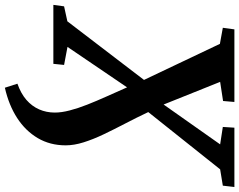

<svg xmlns="http://www.w3.org/2000/svg" viewBox="-149 -666 982 788"><g transform="rotate(90 342.0 -272.0)"><path d="M308 199 291.5 147.5Q331.5 133.5 357.8 110.8Q384 88 397 58.2Q410 28.5 410 -6Q410 -33.5 401.2 -67.2Q392.5 -101 377.5 -139Q362.5 -177 344 -218.2Q325.5 -259.5 306.5 -302.5L140.5 -58L214.5 -44L210 0H-32L-26 -44L35.5 -57.5L276 -372L128 -683.5L62 -695.5L68.5 -743H366.5L362.5 -696.5L284 -684.5L377 -452.5L540.5 -684.5L469 -695.5L472 -743H715.5L710 -695.5L643 -684.5L408 -389.5Q431 -341 455 -295Q479 -249 499.5 -206Q520 -163 532.2 -124Q544.5 -85 544.5 -50.5Q544.5 13.5 514.8 64Q485 114.5 432 148.8Q379 183 308 199Z"/></g></svg>

Font: Merriweather 28pt
Style: Bold Italic
Weight: 700
Italic angle: -7.8°
Version: Version 2.101